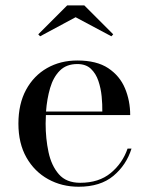

<svg xmlns="http://www.w3.org/2000/svg" viewBox="-20 -700 565 730"><path d="M267.5 -634.5 132.5 -562 125.5 -569.5 235.5 -679.5H300.5L410.5 -569.5L403.5 -562ZM480 -135Q460.5 -72.5 411 -31.2Q361.5 10 279 10Q215 10 163 -18.8Q111 -47.5 80.5 -101.2Q50 -155 50 -230Q50 -305 79.2 -358.8Q108.5 -412.5 159 -441.2Q209.5 -470 274 -470Q347.5 -470 391.5 -440.8Q435.5 -411.5 455.2 -364.2Q475 -317 475 -262.5H154.5Q153.5 -247 153.5 -230Q153.5 -173 164.5 -121.5Q175.5 -70 203.8 -37.5Q232 -5 285 -5Q356 -5 401 -42.2Q446 -79.5 465 -135ZM274 -456.5Q232.5 -456.5 207.5 -431.5Q182.5 -406.5 170.5 -365.2Q158.5 -324 155 -276H369Q369.5 -302.5 366.5 -333.5Q363.5 -364.5 354 -392.5Q344.5 -420.5 325.5 -438.5Q306.5 -456.5 274 -456.5Z"/></svg>

Font: Bodoni Moda 16pt
Style: Regular
Weight: 400
Version: Version 2.3